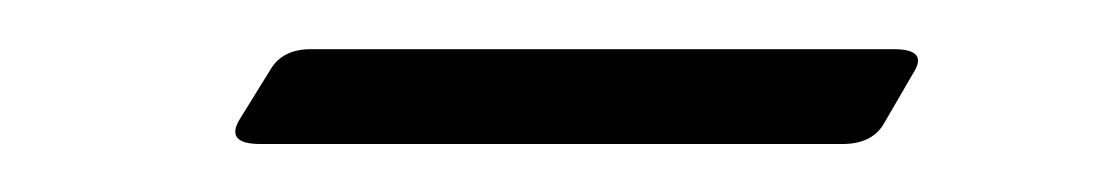

<svg xmlns="http://www.w3.org/2000/svg" viewBox="-20 -290 466 80"><path d="M352.5 -269.5Q367 -269.5 360.5 -259.5L348 -238Q343 -230 331 -230H88.5Q73.5 -230 80 -240.5L93 -261.5Q98 -269.5 109.5 -269.5Z"/></svg>

Font: Fraunces 9pt S050 Thin
Style: Italic
Weight: 100
Italic angle: -16°
Version: Version 1.000; ttfautohint (v1.8.3)